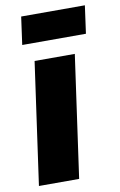

<svg xmlns="http://www.w3.org/2000/svg" viewBox="-85 -789 522 837"><g transform="rotate(-10 176.0 -370.5)"><path d="M272 -540 196 0H18L94 -540ZM352 -741 335 -618H53L70 -741Z"/></g></svg>

Font: Pathway Extreme Condensed ExtraBold
Style: Italic
Weight: 800
Width: 3
Italic angle: -8°
Version: Version 1.001;gftools[0.9.26]